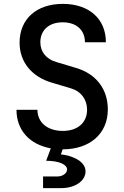

<svg xmlns="http://www.w3.org/2000/svg" viewBox="-20 -760 640 990"><path d="M303 10C444 10 536 -71 536 -196C536 -301 475 -380 371 -410L271 -440C218 -455 188 -493 188 -542C188 -605 233 -645 303 -645C374 -645 418 -605 418 -542H526C526 -663 439 -740 304 -740C168 -740 81 -662 81 -540C81 -440 144 -363 250 -333L347 -304C398 -289 429 -247 429 -194C429 -128 381 -85 304 -85C224 -85 173 -129 173 -194H65C65 -88 133 -15 242 5L218 69C286 69 326 89 326 114C326 132 305 150 275 150H202V210H295C370 210 421 171 421 124C421 69 349 42 294 36Z"/></svg>

Font: Tekne LDO SemiBold
Style: Regular
Weight: 600
Monospace: yes
Designer: Alessio Laiso, Mario Rullo, Paolo Rosset
Foundry: Alessio Laiso
Version: Version 1.000;hotconv 1.0.109;makeotfexe 2.5.65596